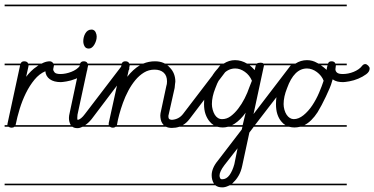

<svg xmlns="http://www.w3.org/2000/svg" viewBox="-20 -562 1618 830"><path d="M260 -280H213V-278Q213 -275 211.5 -270.5Q210 -266 210 -263Q210 -256 216 -249Q222 -242 242 -242Q253 -242 265 -244.5Q277 -247 288.5 -251.5Q300 -256 309.5 -262.5Q319 -269 325 -277Q331 -285 338 -285Q345 -285 351.5 -278.5Q358 -272 358 -266Q358 -251 342.5 -240Q327 -229 306.5 -221Q286 -213 267.5 -210Q249 -207 243 -207Q213 -207 195.5 -219.5Q178 -232 176 -254Q150 -243 129 -217.5Q108 -192 92 -159.5Q76 -127 65 -91Q54 -55 48 -24L47 -21H260V-14H42Q38 -10 30 -10Q23 -10 17 -14H0V-21H12Q12 -23 12 -25Q12 -26 12.5 -27.5Q13 -29 13 -30L67 -280H0V-287H69Q73 -297 84 -297Q94 -297 99 -292Q101 -289 102 -287H160Q164 -289 168 -291Q182 -297 196 -297Q202 -297 207 -292Q210 -290 211 -287H260ZM260 -535H0V-542H260ZM260 239H0V232H260ZM103 -277Q103 -276 103 -275L93 -230Q102 -242 114 -254Q126 -266 140 -275Q143 -278 147 -280H104Q104 -279 103 -277Z M440 -280H361Q361 -279 360.5 -277.5Q360 -276 360 -275L315 -66Q314 -57 314 -51Q314 -48 315 -44Q322 -44 330.5 -51Q339 -58 347 -69L506 -277Q512 -285 519 -285Q526 -285 532.5 -279Q539 -273 539 -266Q539 -260 534 -256L376 -47Q362 -30 348 -21H440V-14H337Q325 -8 315 -8Q301 -8 293 -14H260V-21H286Q278 -35 278 -52Q278 -61 281 -73L325 -280H260V-287H326Q330 -297 342 -297Q351 -297 356 -292Q358 -289 359 -287H440ZM379 -434Q389 -432 393.5 -422.5Q398 -413 398 -404Q398 -394 395 -385Q392 -376 387.5 -368.5Q383 -361 377 -356.5Q371 -352 364 -352Q351 -352 345.5 -362Q340 -372 340 -384Q340 -392 342 -400.5Q344 -409 348.5 -417Q353 -425 359.5 -429.5Q366 -434 374 -434ZM440 239H260V232H440ZM440 -535H260V-542H440Z M862 -14H755Q740 -9 723 -9Q708 -9 698 -14H480Q475 -10 468 -10Q461 -10 455 -14H440V-21H450Q450 -23 450 -25V-30L505 -280H440V-287H506Q510 -297 522 -297Q531 -297 536 -292Q538 -289 539 -287H599Q623 -297 650 -297Q671 -297 687 -290Q690 -288 693 -287H862V-280H703Q709 -276 714 -270Q726 -258 732 -242.5Q738 -227 738 -209Q737 -204 736.5 -197.5Q736 -191 735 -182L709 -66Q708 -64 708 -59Q708 -49 713 -46.5Q718 -44 723 -44Q753 -46 771 -69L930 -277Q936 -285 943 -285Q950 -285 956.5 -279.5Q963 -274 963 -266Q963 -260 958 -256L799 -47Q786 -30 770 -21H862ZM683 -27Q677 -35 675 -45Q673 -55 673 -63Q673 -69 674 -73L699 -190Q702 -198 702 -210Q702 -235 687.5 -248Q673 -261 648 -261Q623 -261 602.5 -248.5Q582 -236 565 -215.5Q548 -195 534.5 -169.5Q521 -144 511.5 -117.5Q502 -91 495.5 -67Q489 -43 486 -24L485 -21H688ZM862 239H440V232H862ZM862 -535H440V-542H862ZM540 -277Q540 -276 540 -275L530 -230Q556 -263 585 -280H541Q541 -279 540 -277Z M1171 -14H1077L1058 11L1027 155Q1022 179 1012 196.5Q1002 214 990 225Q987 229 983 232H1171V239H973Q969 241 966 242Q953 248 941 248Q922 248 911 239H862V232H905Q895 216 895 195Q895 181 901.5 165Q908 149 923 131L1025 -2L1028 -14H965Q954 -11 943 -11Q931 -11 920 -14H862V-21H904Q894 -27 886 -37Q875 -50 868.5 -68.5Q862 -87 862 -112Q862 -146 872.5 -179.5Q883 -213 901 -240Q917 -264 937 -280H862V-287H947Q970 -302 996 -302Q1023 -302 1048 -287H1090Q1096 -291 1107 -291Q1115 -291 1119 -287H1171V-280H1121Q1121 -276 1119 -269L1076 -69L1235 -277Q1241 -285 1248 -285Q1255 -285 1261.5 -278.5Q1268 -272 1268 -266Q1268 -260 1263 -256L1082 -21H1171ZM1058 -185Q1061 -192 1063.5 -199Q1066 -206 1069 -213Q1059 -237 1038.5 -251.5Q1018 -266 997 -266Q969 -266 947.5 -244.5Q926 -223 911 -181Q896 -144 896 -112Q896 -100 899.5 -87.5Q903 -75 908.5 -66Q914 -57 922 -52Q930 -47 940 -47Q960 -47 977 -59.5Q994 -72 1009.5 -92Q1025 -112 1037.5 -136.5Q1050 -161 1058 -185ZM1007 79 950 152Q929 180 929 197Q929 203 931.5 208Q934 213 940 213Q959 213 972 195Q985 177 993 148ZM1171 -535H862V-542H1171ZM1042 -75Q1020 -44 994 -27Q989 -24 983 -21H1029ZM1081 -259Q1083 -268 1085 -276L1086 -280H1059Q1070 -271 1081 -259Z M1479 -14H1277Q1265 -11 1253 -11Q1241 -11 1230 -14H1171V-21H1214Q1204 -27 1196 -37Q1185 -50 1179 -68.5Q1173 -87 1173 -112Q1173 -146 1183 -179.5Q1193 -213 1211 -240Q1227 -264 1247 -280H1171V-287H1257Q1280 -302 1307 -302Q1331 -302 1351 -290Q1354 -289 1357 -287H1398Q1401 -297 1413 -297Q1422 -297 1427 -292Q1429 -289 1430 -287H1479V-280H1432Q1432 -275 1431 -271Q1430 -267 1430 -263Q1430 -254 1437 -248Q1444 -242 1462 -242Q1474 -242 1486 -244.5Q1498 -247 1509 -251.5Q1520 -256 1529.5 -262.5Q1539 -269 1545 -277Q1551 -285 1559 -285Q1565 -285 1571.5 -278.5Q1578 -272 1578 -266Q1578 -252 1563 -241Q1548 -230 1529 -222Q1510 -214 1490.5 -210.5Q1471 -207 1463 -207Q1450 -207 1439 -209.5Q1428 -212 1418 -219L1415 -209Q1412 -197 1405 -180.5Q1398 -164 1389 -145Q1380 -126 1370.5 -108Q1361 -90 1353 -77Q1327 -37 1296 -21H1479ZM1379 -213Q1375 -224 1367.5 -233.5Q1360 -243 1350 -250.5Q1340 -258 1329 -262Q1318 -266 1307 -266Q1279 -266 1257.5 -244.5Q1236 -223 1221 -181Q1206 -144 1206 -112Q1206 -100 1209.5 -87.5Q1213 -75 1219 -66Q1225 -57 1233 -52Q1241 -47 1250 -47Q1271 -47 1292 -64Q1313 -81 1330 -106.5Q1347 -132 1359.5 -161.5Q1372 -191 1379 -213ZM1479 -535H1171V-542H1479ZM1479 239H1171V232H1479ZM1392 -260 1393 -268 1396 -280H1367Q1380 -271 1392 -260Z"/></svg>

Font: Gruenewald VA 1. Klasse
Style: Regular
Weight: 400
Designer: Peter Wiegel
Foundry: Peter Wiegel, nach dem Schriftentwurf von Dr. H. Gr¸newald
Version: Version 0.007